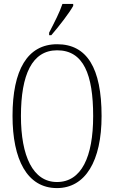

<svg xmlns="http://www.w3.org/2000/svg" viewBox="-20 -951 584 981"><path d="M231 -784V-771H242C282 -817 335 -886 354 -921V-931H299C284 -886 260 -841 231 -784ZM271 10C416 10 499 -128 499 -358C499 -604 424 -725 272 -725C120 -725 44 -593 44 -359C44 -137 118 10 271 10ZM271 -21C148 -21 87 -154 87 -358C87 -570 144 -694 272 -694C407 -694 456 -570 456 -358C456 -149 396 -21 271 -21Z"/></svg>

Font: Noto Serif Sinhala ExtraCondensed ExtraLight
Style: Regular
Weight: 200
Width: 2
Designer: Jelle Bosma - Monotype Design Team
Foundry: Monotype Imaging Inc.
Version: Version 2.007